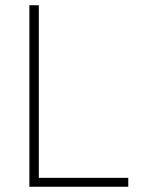

<svg xmlns="http://www.w3.org/2000/svg" viewBox="-20 -712 550 732"><path d="M469 -34H128V-692H92V0H469Z"/></svg>

Font: RazerF5 Thin
Style: Regular
Weight: 250
Foundry: Razer Inc.
Version: Version 2